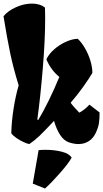

<svg xmlns="http://www.w3.org/2000/svg" viewBox="-21 -808 585 1090"><path d="M315.9 -371.1Q268.1 -410.2 242.2 -471.2Q256.8 -502 287.1 -528.3Q317.4 -554.7 353.3 -570.8Q389.2 -586.9 420.4 -587.9Q442.4 -566.9 461.7 -533.7Q481 -500.5 492.2 -463.4Q503.4 -426.3 503.4 -394Q485.8 -363.8 452.6 -316.9Q419.4 -270 379.9 -224.6Q386.7 -214.8 401.6 -198Q416.5 -181.2 429.2 -168.5Q458 -183.1 486.8 -213.9L544.4 -169.4Q544.4 -129.9 540.3 -106.2Q536.1 -82.5 524.4 -57.1Q509.3 -23.4 483.4 -6.8Q457.5 9.8 424.8 9.8Q401.4 9.8 374 1.5Q342.3 -8.3 320.6 -41.7Q298.8 -75.2 285.6 -122.1L275.9 -111.3Q231.9 -64.5 204.3 -37.8Q176.8 -11.2 145.5 9.8Q134.3 8.3 113.8 -1Q93.3 -10.3 73.2 -23.9Q53.2 -37.6 43 -51.3Q44.9 -121.1 56.4 -193.4Q67.9 -265.6 85 -323.2Q55.2 -419.4 37.4 -503.7Q19.5 -587.9 -1 -715.8Q23.4 -746.1 69.3 -766.8Q115.2 -787.6 160.2 -787.6Q206.1 -787.6 234.4 -764.6Q235.4 -745.6 235.4 -703.1Q235.4 -581.1 221.7 -416.7Q208 -252.4 190.9 -129.4L196.3 -127Q255.4 -225.6 315.9 -371.1ZM234.4 262.2Q268.6 232.4 318.6 175.5Q368.7 118.7 385.7 86.9Q372.1 64 329.6 53.2Q287.1 42.5 237.8 42.5Q213.4 42.5 198.2 44.4L165 234.4Z"/></svg>

Font: Fruktur
Style: Regular
Weight: 400
Designer: Viktoriya Grabowska
Foundry: Viktoriya Grabowska
Version: Version 1.004; ttfautohint (v1.4.1)